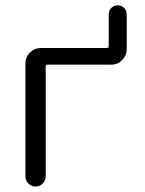

<svg xmlns="http://www.w3.org/2000/svg" viewBox="-20 -722 545 720"><path d="M455.1 -537.1Q455.1 -513.7 438 -496.6Q420.9 -479.5 397.5 -479.5H158.2Q151.4 -479.5 151.4 -472.7V-60.5Q151.4 -44.9 140.1 -33.7Q128.9 -22.5 113.3 -22.5Q97.7 -22.5 86.4 -33.7Q75.2 -44.9 75.2 -60.5V-484.4Q75.2 -507.8 92.3 -524.9Q109.4 -542 132.8 -542H380.9Q387.7 -542 387.7 -548.8V-668Q387.7 -682.6 397.5 -692.4Q407.2 -702.1 421.4 -702.1Q435.5 -702.1 445.3 -692.4Q455.1 -682.6 455.1 -668Z"/></svg>

Font: Gen Jyuu Gothic Normal
Style: Regular
Weight: 300
Designer: [Source Han Sans]
Ryoko NISHIZUKA  (kana & ideographs); Paul D. Hunt (Latin, Greek & Cyrillic); Wenlong ZHANG  (bopomofo
Version: Version 1.002.20150607